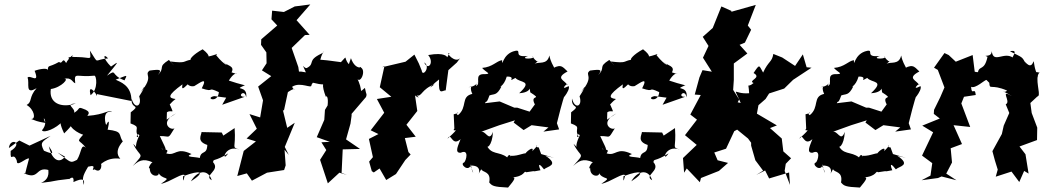

<svg xmlns="http://www.w3.org/2000/svg" viewBox="-20 -796 4705 865"><path d="M273 -90C243 -53 211 -84 200 -137C224 -102 221 -99 178 -117C158 -155 170 -157 208 -184L113 -140L67 -163L20 -129C25 -179 88 -153 28 -116C26 -58 39 -118 56 -71C54 -41 97 -86 111 -82C89 -4 96 -7 87 -16C158 18 139 -47 199 -30C193 -35 213 7 165 28C251 18 194 21 292 10C277 27 316 -20 311 23C302 32 371 -13 357 37C352 7 349 2 377 -45C426 -58 382 -22 406 -33C443 -8 440 -75 430 -54C428 -47 457 -90 522 -81C485 -120 546 -170 533 -159C512 -190 536 -204 464 -212C464 -202 481 -278 459 -234C458 -224 435 -304 485 -291C466 -304 457 -280 374 -274C373 -278 398 -292 352 -307C330 -316 341 -303 314 -288C321 -310 269 -327 322 -330C255 -307 199 -332 209 -395C256 -401 297 -447 266 -440C303 -451 306 -424 319 -421C313 -475 324 -446 404 -455C415 -459 424 -393 388 -367C374 -424 414 -376 417 -363V-372C469 -362 520 -351 572 -341C574 -413 518 -428 501 -437C557 -458 554 -462 541 -434C475 -458 510 -488 462 -455C518 -524 518 -522 480 -496C441 -535 445 -558 467 -533C399 -528 429 -501 385 -568C390 -520 392 -538 330 -539C291 -541 278 -538 297 -528C327 -571 283 -527 278 -512C260 -543 263 -503 246 -517C196 -489 198 -507 195 -479C197 -491 159 -486 136 -477C161 -414 114 -462 104 -446C115 -423 90 -366 145 -399C108 -357 127 -338 100 -323C135 -303 143 -258 120 -260C143 -252 143 -249 185 -242C161 -286 205 -250 169 -209C177 -194 235 -218 261 -249C249 -253 249 -237 269 -195C311 -236 309 -243 294 -238C304 -202 376 -179 357 -192C320 -150 337 -171 368 -129C344 -153 348 -109 327 -76C295 -60 303 -62 239 -109Z M731 -257 732 -290C758 -308 771 -264 734 -350C749 -312 736 -324 771 -350C738 -354 732 -365 802 -416C794 -374 822 -419 845 -431C808 -455 814 -400 855 -408C884 -425 917 -452 889 -398C951 -377 908 -408 966 -381C962 -328 900 -354 945 -363L999 -356L981 -324L1083 -360C1043 -358 1083 -400 1089 -357C1098 -416 1026 -386 1081 -411C1094 -411 1066 -414 1011 -433C1045 -489 1066 -453 1023 -470C1040 -499 1001 -501 988 -516C1016 -498 995 -496 954 -547C971 -563 923 -534 903 -543C920 -532 934 -542 893 -574C847 -549 833 -527 840 -527C802 -520 821 -510 748 -519C784 -479 745 -521 741 -526C687 -492 727 -494 691 -458C710 -482 704 -485 654 -478C626 -457 678 -456 613 -380C644 -429 627 -392 607 -362C622 -317 586 -301 573 -352C568 -302 618 -327 569 -290L568 -240C620 -221 580 -219 603 -180C589 -172 600 -202 608 -186C572 -114 616 -117 580 -148C612 -81 636 -113 578 -48C602 -69 622 -86 669 -64C664 -70 642 -33 655 -38C653 7 711 2 691 -25C706 22 764 -7 705 32C745 26 811 -26 813 -3C814 -21 802 49 805 -2C884 -32 909 -23 840 21C869 -29 918 -36 934 16C894 -6 975 -27 940 -65C941 -83 947 -66 1008 -105C976 -56 990 -148 1059 -122C1020 -136 1044 -123 1037 -219L986 -185L979 -199L888 -201C887 -186 865 -159 914 -143C912 -95 886 -122 880 -84C864 -90 805 -87 843 -102C772 -136 773 -91 729 -105C747 -130 712 -117 708 -127C742 -107 722 -134 700 -183C749 -184 733 -165 766 -218C748 -206 696 -245 773 -285Z M1389 -423C1392 -425 1435 -407 1466 -421C1428 -440 1429 -410 1448 -360C1452 -367 1460 -357 1456 -321L1444 -301L1441 -256L1407 -178L1466 -157L1428 -155L1450 -120L1422 -76C1434 -41 1445 -5 1457 30L1509 -18L1543 -8L1519 -17L1524 -123L1602 -125L1539 -168L1559 -239L1564 -275V-283L1629 -359C1634 -376 1631 -363 1624 -400C1592 -374 1621 -384 1586 -449C1600 -405 1637 -486 1600 -494C1623 -498 1583 -472 1561 -534C1538 -472 1551 -494 1564 -495C1518 -533 1554 -555 1516 -516C1472 -521 1473 -523 1423 -527C1436 -577 1452 -566 1427 -554C1362 -523 1401 -510 1363 -490C1350 -483 1334 -525 1358 -470C1292 -484 1321 -453 1327 -473L1324 -494L1294 -580L1354 -638L1375 -639L1316 -705L1378 -776L1308 -767L1259 -742L1206 -748L1203 -709L1229 -681L1157 -619L1156 -594L1180 -560L1181 -511L1160 -479L1202 -453L1143 -406L1165 -344L1152 -267L1104 -282L1137 -216L1091 -172L1133 -159L1078 -116L1049 -3L1092 -15L1115 18L1183 -18L1260 -30L1267 -51L1262 -121L1281 -98L1263 -134L1308 -243L1274 -220L1254 -302L1259 -297L1277 -381C1322 -412 1307 -378 1296 -405C1334 -430 1386 -393 1383 -413Z M1995 -538C1994 -539 1986 -562 1909 -548C1938 -514 1908 -475 1891 -515C1922 -494 1883 -447 1880 -478L1867 -510L1847 -550L1807 -518L1701 -493L1712 -498L1708 -480L1691 -403L1743 -360L1678 -350L1711 -288L1650 -209L1685 -192L1642 -170L1660 -88L1643 -68L1655 -25L1664 -19L1690 -37L1720 15L1764 -12L1806 -75L1830 -100L1820 -111L1804 -174L1853 -180L1811 -234L1860 -296L1847 -385C1824 -373 1888 -342 1857 -366C1881 -359 1878 -394 1937 -416C1893 -380 1940 -425 1958 -438C1954 -362 1972 -389 1988 -389L2000 -480L2038 -514L2053 -534C2030 -509 1985 -561 2005 -557Z M2476 -85 2418 -102 2407 -132C2377 -132 2425 -161 2378 -115C2393 -151 2315 -87 2363 -102C2347 -114 2320 -92 2281 -94C2286 -70 2280 -117 2265 -87C2228 -116 2191 -95 2170 -147C2170 -120 2198 -138 2201 -202C2182 -151 2169 -213 2144 -201L2230 -232L2300 -254L2294 -244L2339 -210L2375 -232L2451 -222L2428 -203L2499 -213L2489 -241C2495 -267 2514 -340 2525 -372C2492 -321 2553 -389 2542 -408C2493 -383 2545 -430 2535 -414C2525 -435 2478 -443 2537 -474C2512 -498 2506 -512 2453 -478C2498 -488 2467 -487 2455 -546C2445 -501 2406 -520 2389 -508C2416 -536 2410 -496 2378 -542C2403 -530 2311 -527 2359 -544C2288 -536 2334 -573 2302 -567C2241 -555 2243 -485 2242 -525C2216 -521 2200 -494 2152 -490C2169 -470 2197 -463 2165 -462C2110 -465 2151 -416 2124 -409C2136 -445 2138 -407 2090 -403C2123 -409 2088 -415 2108 -373C2054 -361 2088 -313 2043 -277C2023 -292 2069 -292 2024 -281L2027 -217C2011 -193 2067 -236 1996 -171C2014 -204 2014 -133 2055 -169C2047 -146 2024 -105 2056 -108C2095 -126 2080 -72 2071 -64C2048 -58 2093 -16 2102 -56C2102 -23 2126 5 2098 -50C2174 -54 2114 24 2148 -34C2153 -18 2194 -26 2184 26C2197 41 2202 46 2269 49C2299 13 2309 -1 2280 4C2349 0 2338 -30 2351 -20C2416 -31 2358 -18 2415 -29C2401 -63 2412 -58 2431 -33C2445 -47 2502 -51 2438 -94ZM2390 -326 2366 -293 2310 -311H2297L2231 -339L2165 -331C2172 -347 2170 -323 2185 -366C2206 -374 2218 -364 2239 -406C2223 -404 2249 -403 2263 -451C2311 -452 2259 -421 2302 -445C2322 -421 2384 -436 2319 -376C2392 -380 2359 -431 2369 -380C2428 -342 2365 -374 2389 -327Z M2715 -257 2716 -290C2742 -308 2755 -264 2718 -350C2733 -312 2720 -324 2755 -350C2722 -354 2716 -365 2786 -416C2778 -374 2806 -419 2829 -431C2792 -455 2798 -400 2839 -408C2868 -425 2901 -452 2873 -398C2935 -377 2892 -408 2950 -381C2946 -328 2884 -354 2929 -363L2983 -356L2965 -324L3067 -360C3027 -358 3067 -400 3073 -357C3082 -416 3010 -386 3065 -411C3078 -411 3050 -414 2995 -433C3029 -489 3050 -453 3007 -470C3024 -499 2985 -501 2972 -516C3000 -498 2979 -496 2938 -547C2955 -563 2907 -534 2887 -543C2904 -532 2918 -542 2877 -574C2831 -549 2817 -527 2824 -527C2786 -520 2805 -510 2732 -519C2768 -479 2729 -521 2725 -526C2671 -492 2711 -494 2675 -458C2694 -482 2688 -485 2638 -478C2610 -457 2662 -456 2597 -380C2628 -429 2611 -392 2591 -362C2606 -317 2570 -301 2557 -352C2552 -302 2602 -327 2553 -290L2552 -240C2604 -221 2564 -219 2587 -180C2573 -172 2584 -202 2592 -186C2556 -114 2600 -117 2564 -148C2596 -81 2620 -113 2562 -48C2586 -69 2606 -86 2653 -64C2648 -70 2626 -33 2639 -38C2637 7 2695 2 2675 -25C2690 22 2748 -7 2689 32C2729 26 2795 -26 2797 -3C2798 -21 2786 49 2789 -2C2868 -32 2893 -23 2824 21C2853 -29 2902 -36 2918 16C2878 -6 2959 -27 2924 -65C2925 -83 2931 -66 2992 -105C2960 -56 2974 -148 3043 -122C3004 -136 3028 -123 3021 -219L2970 -185L2963 -199L2872 -201C2871 -186 2849 -159 2898 -143C2896 -95 2870 -122 2864 -84C2848 -90 2789 -87 2827 -102C2756 -136 2757 -91 2713 -105C2731 -130 2696 -117 2692 -127C2726 -107 2706 -134 2684 -183C2733 -184 2717 -165 2750 -218C2732 -206 2680 -245 2757 -285Z M3301 -212 3350 -172 3364 -153V-140L3383 -74L3418 -27L3387 -8L3427 -28L3445 8L3535 -19L3539 37L3515 -26L3520 -58L3544 -83L3509 -114L3502 -172L3449 -219L3480 -231L3390 -284L3397 -322L3429 -350L3445 -375L3513 -397L3567 -450L3548 -433L3636 -491L3614 -493L3597 -551L3562 -499L3504 -537L3464 -553C3458 -515 3442 -522 3418 -469C3399 -501 3404 -511 3375 -467C3415 -445 3347 -433 3375 -422C3343 -394 3352 -435 3355 -376C3283 -370 3283 -415 3317 -332C3278 -344 3265 -316 3301 -330L3310 -348L3283 -391L3286 -436V-510L3347 -555L3312 -594L3336 -604L3364 -662L3349 -681L3385 -774L3275 -743V-747L3230 -767C3217 -735 3204 -703 3191 -670L3146 -630L3172 -589L3147 -536L3187 -473L3145 -480L3131 -447L3110 -370L3137 -368L3090 -280L3120 -257L3066 -187L3130 -134L3126 -150L3057 -84L3062 -18L3074 -37L3133 25L3138 6L3219 -26L3260 -62L3213 -74L3198 -109L3251 -126L3288 -205Z M4061 -85 4003 -102 3992 -132C3962 -132 4010 -161 3963 -115C3978 -151 3900 -87 3948 -102C3932 -114 3905 -92 3866 -94C3871 -70 3865 -117 3850 -87C3813 -116 3776 -95 3755 -147C3755 -120 3783 -138 3786 -202C3767 -151 3754 -213 3729 -201L3815 -232L3885 -254L3879 -244L3924 -210L3960 -232L4036 -222L4013 -203L4084 -213L4074 -241C4080 -267 4099 -340 4110 -372C4077 -321 4138 -389 4127 -408C4078 -383 4130 -430 4120 -414C4110 -435 4063 -443 4122 -474C4097 -498 4091 -512 4038 -478C4083 -488 4052 -487 4040 -546C4030 -501 3991 -520 3974 -508C4001 -536 3995 -496 3963 -542C3988 -530 3896 -527 3944 -544C3873 -536 3919 -573 3887 -567C3826 -555 3828 -485 3827 -525C3801 -521 3785 -494 3737 -490C3754 -470 3782 -463 3750 -462C3695 -465 3736 -416 3709 -409C3721 -445 3723 -407 3675 -403C3708 -409 3673 -415 3693 -373C3639 -361 3673 -313 3628 -277C3608 -292 3654 -292 3609 -281L3612 -217C3596 -193 3652 -236 3581 -171C3599 -204 3599 -133 3640 -169C3632 -146 3609 -105 3641 -108C3680 -126 3665 -72 3656 -64C3633 -58 3678 -16 3687 -56C3687 -23 3711 5 3683 -50C3759 -54 3699 24 3733 -34C3738 -18 3779 -26 3769 26C3782 41 3787 46 3854 49C3884 13 3894 -1 3865 4C3934 0 3923 -30 3936 -20C4001 -31 3943 -18 4000 -29C3986 -63 3997 -58 4016 -33C4030 -47 4087 -51 4023 -94ZM3975 -326 3951 -293 3895 -311H3882L3816 -339L3750 -331C3757 -347 3755 -323 3770 -366C3791 -374 3803 -364 3824 -406C3808 -404 3834 -403 3848 -451C3896 -452 3844 -421 3887 -445C3907 -421 3969 -436 3904 -376C3977 -380 3944 -431 3954 -380C4013 -342 3950 -374 3974 -327Z M4437 -423C4439 -388 4443 -420 4517 -388C4503 -370 4473 -403 4539 -363C4480 -397 4538 -338 4511 -326L4527 -287L4502 -230L4489 -172L4500 -204L4451 -115C4458 -87 4466 -59 4475 -32L4466 0L4537 -23L4572 24L4594 -26L4614 -14L4600 -101L4573 -136L4652 -165L4653 -221L4628 -287L4622 -332L4651 -359C4651 -365 4636 -347 4658 -364C4668 -375 4642 -441 4661 -467C4680 -465 4616 -485 4657 -451C4637 -492 4641 -512 4636 -520C4621 -469 4583 -545 4603 -507C4582 -544 4590 -534 4530 -565C4577 -576 4529 -530 4545 -535C4504 -567 4455 -506 4448 -566C4448 -533 4401 -552 4429 -540C4415 -475 4392 -502 4386 -471C4348 -470 4346 -514 4375 -443L4362 -548L4286 -518L4254 -548L4235 -557L4188 -491L4205 -481L4235 -402L4216 -358L4188 -301L4187 -283L4214 -262L4135 -230L4184 -200L4134 -95L4180 -61L4172 -5L4132 16L4206 6L4222 -1L4289 16L4243 -14L4269 -64L4263 -128L4314 -147L4276 -232L4351 -224L4311 -330L4323 -360L4376 -368C4372 -408 4358 -361 4355 -405C4374 -395 4416 -436 4424 -436Z"/></svg>

Font: Asimov Aggro
Style: It
Weight: 500
Designer: Google
Version: Version 2.000980; 2014